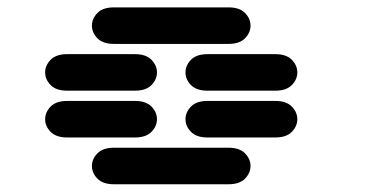

<svg xmlns="http://www.w3.org/2000/svg" viewBox="-20 -881 1040 513"><path d="M284.2 -388.7Q254.9 -388.7 240.2 -403.8Q225.6 -418.9 225.6 -437.5Q225.6 -456.1 240.2 -471.2Q254.9 -486.3 284.2 -486.3H590.8Q620.1 -486.3 634.8 -471.2Q649.4 -456.1 649.4 -437.5Q649.4 -418.9 634.8 -403.8Q620.1 -388.7 590.8 -388.7ZM159.2 -513.7Q129.9 -513.7 115.2 -528.8Q100.6 -543.9 100.6 -562.5Q100.6 -581.1 115.2 -596.2Q129.9 -611.3 159.2 -611.3H340.8Q370.1 -611.3 384.8 -596.2Q399.4 -581.1 399.4 -562.5Q399.4 -543.9 384.8 -528.8Q370.1 -513.7 340.8 -513.7ZM534.2 -513.7Q504.9 -513.7 490.2 -528.8Q475.6 -543.9 475.6 -562.5Q475.6 -581.1 490.2 -596.2Q504.9 -611.3 534.2 -611.3H715.8Q745.1 -611.3 759.8 -596.2Q774.4 -581.1 774.4 -562.5Q774.4 -543.9 759.8 -528.8Q745.1 -513.7 715.8 -513.7ZM159.2 -638.7Q129.9 -638.7 115.2 -653.8Q100.6 -668.9 100.6 -687.5Q100.6 -706.1 115.2 -721.2Q129.9 -736.3 159.2 -736.3H340.8Q370.1 -736.3 384.8 -721.2Q399.4 -706.1 399.4 -687.5Q399.4 -668.9 384.8 -653.8Q370.1 -638.7 340.8 -638.7ZM534.2 -638.7Q504.9 -638.7 490.2 -653.8Q475.6 -668.9 475.6 -687.5Q475.6 -706.1 490.2 -721.2Q504.9 -736.3 534.2 -736.3H715.8Q745.1 -736.3 759.8 -721.2Q774.4 -706.1 774.4 -687.5Q774.4 -668.9 759.8 -653.8Q745.1 -638.7 715.8 -638.7ZM284.2 -763.7Q254.9 -763.7 240.2 -778.8Q225.6 -793.9 225.6 -812.5Q225.6 -831.1 240.2 -846.2Q254.9 -861.3 284.2 -861.3H590.8Q620.1 -861.3 634.8 -846.2Q649.4 -831.1 649.4 -812.5Q649.4 -793.9 634.8 -778.8Q620.1 -763.7 590.8 -763.7Z"/></svg>

Font: Sixtyfour Normal
Style: Regular
Weight: 400
Monospace: yes
Designer: Jens Kutilek
Foundry: Jens Kutilek
Version: Version 2.000